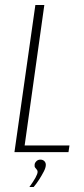

<svg xmlns="http://www.w3.org/2000/svg" viewBox="-20 -611 336 771"><path d="M38 0 122 -591H158L79 -27H259L255 0ZM98 140Q114 118 122.5 102.5Q131 87 131 79Q131 74 128 70.5Q125 67 121.5 62.5Q118 58 119 51Q119 44 125.5 37Q132 30 142 30Q152 30 158 36Q164 42 164 51Q164 62 156 77.5Q148 93 137.5 109.5Q127 126 115 140Z"/></svg>

Font: Alumni Sans ExtraLight
Style: Italic
Weight: 250
Italic angle: -8°
Version: Version 1.016